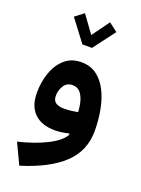

<svg xmlns="http://www.w3.org/2000/svg" viewBox="-178 -780 825 1124"><g transform="rotate(20 235.0 -217.5)"><path d="M256.3 -525.4H196.8L94.2 -661.1L148.4 -702.6L226.6 -594.7L304.7 -702.6L358.9 -661.1ZM305.7 -2.9 301.8 -9.3Q283.7 -4.4 261.2 -1Q238.8 2.4 216.8 2.4Q133.8 2.4 88.4 -41.5Q43 -85.4 43 -169.9Q43 -235.4 63.2 -293.9Q83.5 -352.5 124.8 -389.2Q166 -425.8 228.5 -425.8Q284.7 -425.8 324.5 -396.2Q364.3 -366.7 389.4 -316.4Q414.6 -266.1 426.3 -202.9Q438 -139.6 438 -72.8Q438 50.8 350.3 133.3Q262.7 215.8 92.3 268.1L31.7 140.1Q134.3 115.7 208.7 77.9Q283.2 40 305.7 -2.9ZM308.6 -144Q307.6 -177.2 299.3 -209Q291 -240.7 273.2 -261.5Q255.4 -282.2 225.1 -282.2Q189.9 -282.2 171.6 -253.4Q153.3 -224.6 153.3 -190.4Q153.3 -160.6 171.9 -147.9Q190.4 -135.3 222.2 -135.3Q245.6 -135.3 267.3 -137.9Q289.1 -140.6 308.6 -144Z"/></g></svg>

Font: Estedad-FD Bold
Style: Regular
Weight: 700
Designer: Amin Abedi
Version: Version 7.3